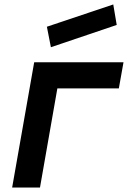

<svg xmlns="http://www.w3.org/2000/svg" viewBox="-20 -842 574 862"><path d="M504 -730 208.5 -630 190.5 -722 488.5 -822ZM513.5 -445H237.5L159.5 0H34.5L133.5 -562.5H534.5Z"/></svg>

Font: Russisch Sans
Style: Bold Italic
Weight: 700
Italic angle: -10°
Designer: Michael Sharanda (font) & Cristiano Sobral (main changes)
Foundry: Michael Sharanda
Version: Version 2.00;September 8, 2020;FontCreator 13.0.0.2681 64-bi